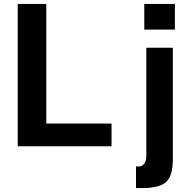

<svg xmlns="http://www.w3.org/2000/svg" viewBox="-20 -742 961 974"><path d="M867.2 -591.8H711.9V-722.2H867.2ZM856.9 80.1 856 78.1Q856 130.9 837.9 161.9Q819.8 192.9 779.8 203.1Q772.9 204.6 767.3 205.8Q761.7 207 755.4 208Q749 209 745.4 209.7Q741.7 210.4 734.1 210.9Q726.6 211.4 724.1 211.7Q721.7 211.9 712.2 211.9Q702.6 211.9 700.2 211.9Q697.8 211.9 685.5 211.9Q673.3 211.9 669.9 211.9V102.1Q687.5 103.5 696 100.8Q704.6 98.1 712.9 86.9Q722.2 73.2 722.2 49.8V-500H856.9ZM545.9 0H69.8V-722.2H214.8V-115.2H545.9Z"/></svg>

Font: Perun
Style: Bold
Weight: 700
Foundry: Copyright (c) Stefan Peev, Context Ltd, 2016
Version: Version 1.0000